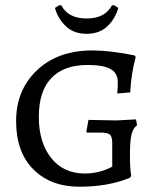

<svg xmlns="http://www.w3.org/2000/svg" viewBox="-20 -698 606 727"><path d="M315 -244 307 -200 309 -196H362C379.3 -196 390.8 -193.3 396.5 -188C402.2 -182.7 405 -171.7 405 -155V-67C389 -58.3 372.3 -51.8 355 -47.5C337.7 -43.2 319.7 -41 301 -41C247.7 -41 205.3 -60.5 174 -99.5C142.7 -138.5 127 -190.5 127 -255.5C127 -320.5 142.8 -369.5 174.5 -402.5C206.2 -435.5 251.7 -452 311 -452C351.7 -452 381 -446.8 399 -436.5C417 -426.2 426 -409.3 426 -386C426 -372 425.3 -358 424 -344L473 -348C475.7 -397.3 482.7 -442 494 -482L490 -488C428 -500.7 374.7 -507 330 -507C242.7 -507 172.7 -482 120 -432C67.3 -382 41 -317.8 41 -239.5C41 -161.2 62.8 -100.2 106.5 -56.5C150.2 -12.8 208.3 9 281 9C353.7 9 417.3 -2.3 472 -25L477 -33C473.7 -48.3 472 -73.7 472 -109C472 -144.3 473.8 -170.3 477.5 -187C481.2 -203.7 488.3 -216 499 -224L495 -246L421 -242ZM308 -628C261.3 -628 229.3 -644.7 212 -678H204L188 -668C196 -640 210 -616.7 230 -598C250 -579.3 276 -570 308 -570C340 -570 366 -579.3 386 -598C406 -616.7 420 -640 428 -668L412 -678H404C386.7 -644.7 354.7 -628 308 -628Z"/></svg>

Font: Alegreya SC
Style: Regular
Weight: 400
Designer: Juan Pablo del Peral
Foundry: Juan Pablo del Peral
Version: Version 1.003